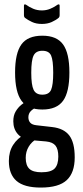

<svg xmlns="http://www.w3.org/2000/svg" viewBox="-20 -655 374 866"><path d="M164 191Q89 191 54.5 161Q20 131 20 71Q20 29 39 -1Q58 -31 93 -50L144 -27Q123 -16 109.5 6.5Q96 29 96 57Q96 91 112.5 106.5Q129 122 167 122Q210 122 226.5 105Q243 88 243 51Q243 18 230.5 2Q218 -14 188 -17L119 -23Q81 -27 60.5 -50Q40 -73 40 -108Q40 -134 50.5 -152Q61 -170 76.5 -182.5Q92 -195 105 -202L150 -173Q131 -166 119.5 -154.5Q108 -143 108 -126Q108 -111 116.5 -101.5Q125 -92 145 -90L215 -82Q268 -76 292.5 -44Q317 -12 317 55Q317 124 281 157.5Q245 191 164 191ZM171 -161Q106 -161 77 -200.5Q48 -240 48 -328Q48 -415 76.5 -454.5Q105 -494 171 -494Q236 -494 264.5 -454.5Q293 -415 293 -328Q293 -240 264.5 -200.5Q236 -161 171 -161ZM171 -228Q201 -228 210.5 -250Q220 -272 220 -327Q220 -383 210.5 -404.5Q201 -426 171 -426Q142 -426 131.5 -404.5Q121 -383 121 -327Q121 -272 131.5 -250Q142 -228 171 -228ZM169 -547Q143 -547 124 -556Q105 -565 92 -575Q88 -579 88 -586V-629Q88 -634 90.5 -635Q93 -636 97 -634Q112 -623 130 -615.5Q148 -608 169 -608Q189 -608 207 -615.5Q225 -623 240 -634Q244 -636 246.5 -635Q249 -634 249 -629V-586Q249 -579 245 -575Q232 -564 213 -555.5Q194 -547 169 -547Z"/></svg>

Font: Sofia Sans Extra Condensed Medium
Style: Regular
Weight: 500
Version: Version 4.100